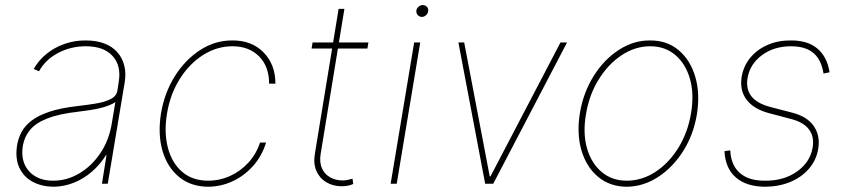

<svg xmlns="http://www.w3.org/2000/svg" viewBox="-20 -710 3270 742"><path d="M186.5 11.7Q141.6 11.2 106.9 -7.1Q72.3 -25.4 55.2 -61Q38.1 -96.7 45.9 -147.5Q50.3 -175.3 63.2 -199.7Q76.2 -224.1 102.1 -243.9Q127.9 -263.7 170.7 -278.1Q213.4 -292.5 277.3 -299.8Q315.4 -304.2 349.9 -309.8Q384.3 -315.4 407.2 -326.9Q430.2 -338.4 433.6 -359.4L438.5 -391.6Q449.7 -455.1 415.5 -493.2Q381.3 -531.2 311.5 -531.2Q253.9 -531.2 204.6 -505.4Q155.3 -479.5 130.9 -434.6L110.4 -443.4Q129.4 -477.5 160.2 -502.2Q190.9 -526.9 230 -540.5Q269 -554.2 311.5 -553.7Q353 -553.7 383.8 -541.7Q414.6 -529.8 433.8 -507.8Q453.1 -485.8 460.4 -456.1Q467.8 -426.3 461.9 -391.6L396.5 0H374L391.6 -110.4H389.6Q366.7 -73.7 335 -46.4Q303.2 -19 265.4 -3.9Q227.5 11.2 186.5 11.7ZM186.5 -11.7Q238.3 -11.7 285.9 -39.6Q333.5 -67.4 367.4 -117.4Q401.4 -167.5 412.1 -233.4L425.8 -315.4Q415 -308.1 399.9 -302.2Q384.8 -296.4 366.5 -292Q348.1 -287.6 326.9 -284.4Q305.7 -281.2 282.2 -278.3Q208 -270 163.3 -252.4Q118.7 -234.9 96.7 -208.7Q74.7 -182.6 68.4 -147.5Q58.6 -85.9 92 -48.6Q125.5 -11.2 186.5 -11.7Z M784.7 11.7Q717.3 11.2 671.9 -26.1Q626.5 -63.5 607.9 -127.4Q589.4 -191.4 602.1 -271.5Q615.7 -352.1 656 -416Q696.3 -480 754.2 -517.1Q812 -554.2 878.4 -553.7Q952.6 -554.2 998.5 -507.6Q1044.4 -460.9 1044.4 -386.7H1020Q1020 -453.1 981.2 -492.2Q942.4 -531.2 878.4 -531.2Q818.4 -531.2 765.1 -497.6Q711.9 -463.9 674.8 -405Q637.7 -346.2 625.5 -271.5Q613.3 -198.7 628.7 -139.6Q644 -80.6 683.8 -46.1Q723.6 -11.7 784.7 -11.7Q828.6 -11.7 869.1 -30Q909.7 -48.3 940.2 -81.8Q970.7 -115.2 984.9 -159.2H1008.3Q992.2 -106.9 958 -68.6Q923.8 -30.3 878.9 -9.5Q834 11.2 784.7 11.7Z M1403.8 -545.9 1399.9 -522.5H1184.1L1188 -545.9ZM1288.6 -675.8H1311L1219.2 -115.2Q1213.9 -83.5 1223.9 -60.3Q1233.9 -37.1 1255.4 -24.9Q1276.9 -12.7 1304.2 -12.7Q1314 -12.7 1323 -14.6Q1332 -16.6 1342.3 -19.5L1345.2 1Q1334 5.9 1323.5 7.8Q1313 9.8 1300.3 9.8Q1267.1 9.8 1241.2 -5.6Q1215.3 -21 1202.9 -49.1Q1190.4 -77.1 1196.8 -115.2Z M1489.7 0 1580.6 -545.9H1604L1513.2 0ZM1610.8 -644.5Q1600.1 -645 1593.8 -652.6Q1587.4 -660.2 1589.4 -670.9Q1590.3 -677.7 1597.7 -684.1Q1605 -690.4 1612.8 -690.4Q1624 -690.4 1630.4 -683.1Q1636.7 -675.8 1634.3 -665Q1633.3 -657.2 1626.2 -651.1Q1619.1 -645 1610.8 -644.5Z M2171.4 -545.9 1886.2 0H1855L1751.5 -545.9H1773.9L1872.6 -28.3H1875.5L2146 -545.9Z M2401.9 11.7Q2337.4 11.2 2292 -26.1Q2246.6 -63.5 2227.3 -128.2Q2208 -192.9 2221.2 -274.4Q2234.9 -354 2274.9 -417.2Q2314.9 -480.5 2371.8 -517.3Q2428.7 -554.2 2491.7 -553.7Q2557.1 -554.2 2602.3 -516.4Q2647.5 -478.5 2666.7 -414.1Q2686 -349.6 2673.3 -268.6Q2660.2 -189 2619.9 -125.7Q2579.6 -62.5 2522.7 -25.6Q2465.8 11.2 2401.9 11.7ZM2401.9 -11.7Q2460.9 -11.7 2513.2 -45.9Q2565.4 -80.1 2602.1 -139.6Q2638.7 -199.2 2650.9 -274.4Q2663.1 -347.7 2646.2 -405.8Q2629.4 -463.9 2589.6 -497.6Q2549.8 -531.2 2492.7 -531.2Q2434.6 -531.2 2382.3 -496.6Q2330.1 -461.9 2293.5 -402.6Q2256.8 -343.3 2244.6 -268.6Q2231.9 -195.3 2248.5 -137.2Q2265.1 -79.1 2305.2 -45.4Q2345.2 -11.7 2401.9 -11.7Z M3186 -430.7 3162.6 -425.8Q3157.2 -461.4 3141.6 -484.9Q3126 -508.3 3100.1 -519.8Q3074.2 -531.2 3037.6 -531.2Q2971.2 -531.2 2924.6 -496.8Q2877.9 -462.4 2868.7 -407.2Q2862.3 -365.2 2884.3 -337.4Q2906.2 -309.6 2959.5 -295.9L3042.5 -274.4Q3100.1 -259.3 3125.2 -222.4Q3150.4 -185.5 3142.1 -134.8Q3134.8 -90.8 3106.2 -57.9Q3077.6 -24.9 3034.2 -6.8Q2990.7 11.2 2937 11.7Q2863.8 11.2 2823.2 -24.7Q2782.7 -60.5 2779.8 -126L2802.2 -128.9Q2804.7 -71.8 2839.1 -41.5Q2873.5 -11.2 2937 -11.7Q3009.8 -11.2 3060.5 -47.4Q3111.3 -83.5 3120.6 -140.6Q3127.4 -182.6 3105.7 -210.7Q3084 -238.8 3033.7 -251L2952.6 -272.5Q2892.1 -288.6 2865 -325Q2837.9 -361.3 2846.2 -413.1Q2853.5 -455.6 2879.9 -487.3Q2906.2 -519 2946.8 -536.6Q2987.3 -554.2 3036.6 -553.7Q3100.6 -554.2 3138.4 -522.7Q3176.3 -491.2 3186 -430.7Z"/></svg>

Font: Inter Tight Thin
Style: Italic
Weight: 250
Italic angle: -9.39999°
Designer: Rasmus Andersson
Foundry: rsms
Version: Version 3.004